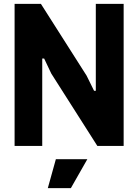

<svg xmlns="http://www.w3.org/2000/svg" viewBox="-20 -760 720 1000"><path d="M271 69H435L349 220H229ZM56 -740H193L431 -366L470 -287H479V-740H624V0H487L247 -377L210 -455H200V0H56Z"/></svg>

Font: Encode Sans Compressed
Style: ExtraBold
Weight: 800
Designer: Pablo Impallari, Andres Torresi
Foundry: Pablo Impallari, Andres Torresi
Version: Version 1.000; ttfautohint (v1.00) -l 8 -r 50 -G 200 -x 14 -